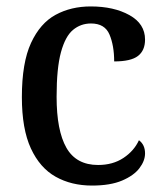

<svg xmlns="http://www.w3.org/2000/svg" viewBox="-20 -567 507 597"><path d="M266 10Q202 10 153 -17.5Q104 -45 76 -105.5Q48 -166 48 -265Q48 -372 76.5 -433.5Q105 -495 153 -521Q201 -547 262 -547Q334 -547 382.5 -520Q431 -493 431 -444Q431 -410 409 -393Q387 -376 335 -376Q335 -425 320.5 -459.5Q306 -494 263 -494Q231 -494 207 -474Q183 -454 169.5 -404.5Q156 -355 156 -266Q156 -161 186.5 -107.5Q217 -54 285 -54Q331 -54 364 -76Q397 -98 412 -131Q431 -117 431 -90Q431 -67 413.5 -44Q396 -21 359.5 -5.5Q323 10 266 10Z"/></svg>

Font: Noto Serif Bengali SemiCondensed Medium
Style: Regular
Weight: 500
Width: 4
Designer: Juan Bruce, Universal Thirst, Indian Type Foundry and the Monotype Design Team.
Foundry: Monotype Imaging Inc.
Version: Version 2.003; ttfautohint (v1.8.4.7-5d5b)